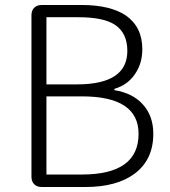

<svg xmlns="http://www.w3.org/2000/svg" viewBox="-20 -749 682 769"><path d="M147 0Q128 0 117 -11Q106 -22 106 -41V-688Q106 -707 117 -718Q128 -729 147 -729H307Q421 -729 484 -687Q550 -641 550 -552Q550 -495 521 -453Q492 -409 438 -393V-388Q511 -376 551 -332Q594 -286 594 -213Q594 -110 520 -54Q448 0 322 0H214ZM166 -50H308Q535 -50 535 -213Q535 -363 308 -363H237H166ZM166 -411H288Q490 -411 490 -545Q490 -617 440 -650Q394 -680 294 -680H230H166Z"/></svg>

Font: GenSenRounded TW L
Style: Regular
Weight: 300
Version: Version 1.501;PS 1;hotconv 16.6.51;makeotf.lib2.5.65220